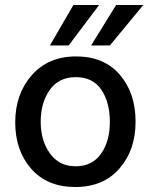

<svg xmlns="http://www.w3.org/2000/svg" viewBox="-20 -740 604 769"><path d="M255 -558H180L274 -720H377ZM420 -558H345L445 -720H554ZM283.5 -431Q215 -431 179 -379.5Q143 -328 143 -252.5Q143 -177 180 -125.5Q217 -74 283 -74Q349 -74 384.5 -124Q420 -174 420 -252Q420 -330 386 -380.5Q352 -431 283.5 -431ZM460 -440.5Q523 -367 523 -253Q523 -139 458.5 -65Q394 9 281.5 9Q169 9 105 -64Q41 -137 41 -250Q41 -363 107 -438.5Q173 -514 285 -514Q397 -514 460 -440.5Z"/></svg>

Font: Hind Kochi Medium
Style: Regular
Weight: 500
Designer: Dhruvi Tolia
Foundry: Indian Type Foundry
Version: Version 0.702;PS 1.0;hotconv 1.0.81;makeotf.lib2.5.63406